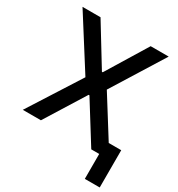

<svg xmlns="http://www.w3.org/2000/svg" viewBox="-208 -862 1088 1173"><g transform="rotate(30 336.0 -275.5)"><path d="M156.2 -727.3H29.1L259.6 -363.6L27.7 0H155.5L330.3 -280.5H335.9L510.7 0H566.8V175.8H671.9V-87H583.8L410.5 -363.6L637.1 -727.3H509.9L335.9 -442.8H330.3Z"/></g></svg>

Font: Margiela Sans Medium
Style: Regular
Weight: 500
Designer: Stefan Endress, Andreas Faust
Version: Version 1.100;FEAKit 1.0